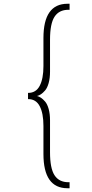

<svg xmlns="http://www.w3.org/2000/svg" viewBox="-20 -827 490 1021"><path d="M130 -300H129V-333H130Q171.5 -333 191.2 -370.8Q211 -408.5 211 -476V-625Q211 -807 339 -807H350V-775H344Q294 -775 270 -738Q246 -701 246 -616V-446Q246 -411.5 238.8 -385.5Q231.5 -359.5 219.8 -346Q208 -332.5 197.8 -325.8Q187.5 -319 177 -316.5Q187.5 -314 197.8 -307.2Q208 -300.5 219.8 -287Q231.5 -273.5 238.8 -247.5Q246 -221.5 246 -187V-17Q246 68 270 105Q294 142 344 142H350V174H339Q211 174 211 -8V-157Q211 -224.5 191.2 -262.2Q171.5 -300 130 -300Z"/></svg>

Font: League Mono Condensed Thin
Style: Regular
Weight: 100
Width: 1
Designer: Tyler Finck
Foundry: The League of Moveable Type / Tyler Finck
Version: Version 2.210